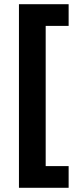

<svg xmlns="http://www.w3.org/2000/svg" viewBox="-20 -734 371 912"><path d="M306 158H70V-714H306V-611H197V55H306Z"/></svg>

Font: Noto Sans Nag Mundari
Style: Bold
Weight: 700
Version: Version 1.000